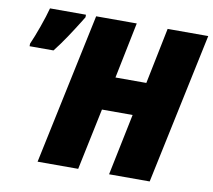

<svg xmlns="http://www.w3.org/2000/svg" viewBox="-79 -804 993 894"><g transform="rotate(10 417.5 -357.0)"><path d="M305 -714H497L443 -449H589L643 -714H835L684 0H492L552 -291H407L346 0H154ZM24 -535Q40 -571 58.5 -623Q77 -675 87 -713H257V-701L241 -675Q218 -638 192 -599Q166 -560 137 -523H24Z"/></g></svg>

Font: Noto Sans Display Black
Style: Italic
Weight: 900
Italic angle: -12°
Designer: Monotype Design team
Foundry: Monotype Imaging Inc.
Version: Version 1.000